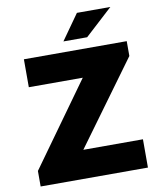

<svg xmlns="http://www.w3.org/2000/svg" viewBox="-99 -1006 897 1083"><g transform="rotate(-10 350.0 -464.5)"><path d="M45 0V-89L385.5 -563H76.5V-723H665.5V-638L318 -162H659.5V0ZM313.5 -783.5 416.5 -929H608L449.5 -783.5Z"/></g></svg>

Font: Public Sans Thin Black
Style: Regular
Weight: 900
Version: Version 2.001